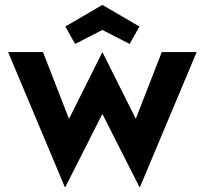

<svg xmlns="http://www.w3.org/2000/svg" viewBox="-20 -725 834 782"><path d="M244 37H246L397 -261L548 37H550L781 -513H639L533 -241L398 -511H396L261 -241L155 -513H13ZM286 -546 397 -603 508 -546 548 -617 397 -705 246 -617Z"/></svg>

Font: Lineal
Style: Bold
Weight: 700
Designer: Created by Frank Adebiaye with contributions from Anton Moglia & Ariel Martín Pérez
Created by Frank ADEBIAYE with FontF
Foundry: Velvetyne Type Foundry
Version: Version 2.000;Glyphs 3.2 (3227)